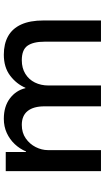

<svg xmlns="http://www.w3.org/2000/svg" viewBox="208 -756 548 1004"><g transform="rotate(-90 482.0 -254.0)"><path d="M89 0V-498H189V-392H192Q206 -425 230.5 -451Q255 -477 288.5 -492.5Q322 -508 363 -508Q427 -508 469 -476.5Q511 -445 523 -395H525Q545 -442 588.5 -475Q632 -508 698 -508Q755 -508 795 -485.5Q835 -463 856 -417Q877 -371 877 -300V0H766V-295Q766 -354 745 -384Q724 -414 669 -414Q628 -414 598 -395.5Q568 -377 552.5 -345.5Q537 -314 537 -275V0H428V-295Q428 -353 403.5 -383.5Q379 -414 331 -414Q290 -414 260.5 -393.5Q231 -373 215 -341.5Q199 -310 199 -277V0Z"/></g></svg>

Font: Nunito Sans 7pt SemiBold
Style: Regular
Weight: 600
Designer: Vernon Adams
Foundry: Vernon Adams
Version: Version 3.101;gftools[0.9.27]